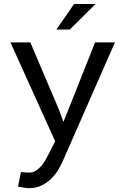

<svg xmlns="http://www.w3.org/2000/svg" viewBox="-20 -744 640 977"><path d="M127.4 213.4Q163.1 213.4 190.4 200.2Q217.8 187 238.3 167.5Q258.8 147.9 273.2 125Q287.6 102.1 296.9 81.5L564.9 -528.3H463.9L327.6 -185.5L302.7 -123.5L279.3 -187.5L134.3 -528.3H33.2L260.7 -24.9L224.6 45.4Q219.7 55.2 211.2 70.3Q202.6 85.4 190.9 99.6Q178.7 113.8 163.3 124Q147.9 134.3 129.4 134.3Q122.6 134.3 110.6 133.5Q98.6 132.8 86.4 131.8L71.8 205.6Q80.6 207.5 97.7 210.4Q114.7 213.4 127.4 213.4ZM356.9 -723.6 267.1 -593.8H335.4L466.3 -723.6Z"/></svg>

Font: Roboto Mono
Style: Regular
Weight: 400
Monospace: yes
Designer: Google
Version: Version 3.000